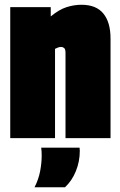

<svg xmlns="http://www.w3.org/2000/svg" viewBox="-20 -580 505 806"><path d="M23 0V-550H193V-511Q228 -540 259.5 -550Q291 -560 322 -560Q384 -560 414 -523Q444 -486 444 -419V0H255V-358Q255 -374 249 -378.5Q243 -383 237 -383Q230 -383 223.5 -380.5Q217 -378 211 -375V0ZM125 206Q142 173 148.5 138.5Q155 104 155 73Q155 64 154.5 55.5Q154 47 153 40H314Q315 46 315 53Q315 98 298.5 138.5Q282 179 253 206Z"/></svg>

Font: Georama Condensed Black
Style: Regular
Weight: 900
Width: 3
Designer: Jean-Baptiste Levee
Foundry: Production Type
Version: Version 1.000